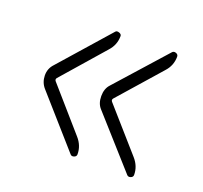

<svg xmlns="http://www.w3.org/2000/svg" viewBox="-86 -608 671 635"><g transform="rotate(20 250.0 -290.5)"><path d="M418.9 -74.2 263.7 -248Q249 -263.7 249 -290Q249 -316.4 263.7 -332L418.9 -505.9Q423.8 -511.7 432.1 -508.8Q440.4 -505.9 440.4 -498Q440.4 -466.8 418.9 -443.4L289.1 -295.9Q284.2 -290 289.1 -284.2L418.9 -136.7Q440.4 -112.3 440.4 -82Q440.4 -74.2 432.1 -71.3Q423.8 -68.4 418.9 -74.2ZM219.7 -74.2 66.4 -248Q50.8 -265.6 50.3 -290Q49.8 -314.5 66.4 -332L219.7 -505.9Q223.6 -510.7 232.4 -507.8Q241.2 -504.9 241.2 -498Q241.2 -466.8 219.7 -443.4L90.8 -295.9Q85.9 -290 90.8 -284.2L219.7 -136.7Q241.2 -112.3 241.2 -82Q241.2 -74.2 232.9 -71.3Q224.6 -68.4 219.7 -74.2Z"/></g></svg>

Font: Rounded Mgen+ 1m light
Style: Regular
Weight: 200
Designer: [Source Han Sans]
Ryoko NISHIZUKA  (kana & ideographs); Paul D. Hunt (Latin, Greek & Cyrillic); Wenlong ZHANG  (bopomofo
Version: Version 1.059.20150602